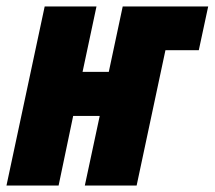

<svg xmlns="http://www.w3.org/2000/svg" viewBox="-33 -573 663 593"><path d="M-13 0H148L193 -215H275L229 0H389L478 -418H581L610 -553H346L303 -351H222L265 -553H105Z"/></svg>

Font: Noto Sans ExtraCondensed Black
Style: Italic
Weight: 900
Width: 2
Italic angle: -12°
Designer: Monotype Design Team
Foundry: Monotype Imaging Inc.
Version: Version 2.013